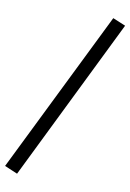

<svg xmlns="http://www.w3.org/2000/svg" viewBox="-216 -807 725 1068"><g transform="rotate(10 146.0 -273.5)"><path d="M-42 199 -115 168 335 -746 407 -716Z"/></g></svg>

Font: Piazzolla
Style: Bold Italic
Weight: 700
Italic angle: -11.3°
Designer: Juan Pablo del Peral
Foundry: Huerta Tipografica
Version: Version 1.330